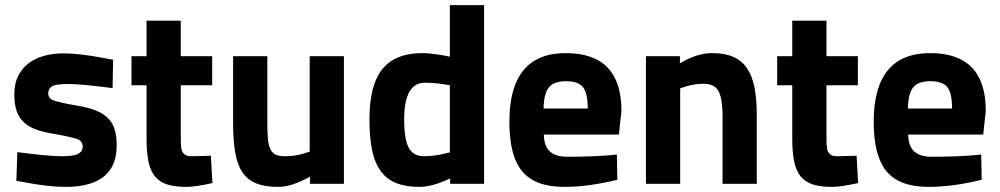

<svg xmlns="http://www.w3.org/2000/svg" viewBox="-20 -720 3915 752"><path d="M423 -486 421 -375Q358 -383 315.5 -387Q273 -391 248 -391Q198 -391 184 -382Q169 -373 169 -354Q169 -335 189 -327Q199 -323 223.5 -317.5Q248 -312 289 -305Q329 -298 357 -286.5Q385 -275 403 -257Q421 -239 429 -213Q437 -187 437 -150Q437 12 236 12Q171 12 76 -6L44 -12L48 -124Q111 -116 153.5 -112Q196 -108 221 -108Q270 -108 287 -118Q304 -127 304 -146Q304 -165 286 -174Q268 -182 190 -196Q151 -202 122 -212.5Q93 -223 74 -240.5Q55 -258 45.5 -284.5Q36 -311 36 -351Q36 -391 50.5 -421Q65 -451 90.5 -471Q116 -491 151.5 -501Q187 -511 229 -511Q258 -511 298.5 -506.5Q339 -502 390 -492Z M811 -500V-386H688V-181Q688 -166 688.5 -155.5Q689 -145 690 -139Q692 -126 701 -117Q710 -108 730 -108L806 -110L812 -3Q745 12 710 12Q665 12 635 2.5Q605 -7 587 -29Q569 -51 561.5 -87.5Q554 -124 554 -178V-386H495V-500H554V-639H688V-500Z M1193 -126V-500H1327V0H1194V-28Q1123 12 1069 12Q1017 12 983 -2Q949 -16 929 -46Q909 -76 901 -123.5Q893 -171 893 -238V-500H1027V-236Q1027 -199 1029.5 -174.5Q1032 -150 1039.5 -135Q1047 -120 1060.5 -114Q1074 -108 1097 -108Q1140 -108 1180 -122Z M1742 -700H1876V0H1743V-21Q1673 12 1622 12Q1568 12 1530.5 -3.5Q1493 -19 1470 -51.5Q1447 -84 1437 -133.5Q1427 -183 1427 -251Q1427 -388 1478 -450Q1529 -512 1634 -512Q1650 -512 1672 -509.5Q1694 -507 1723 -502L1742 -498ZM1728 -120 1742 -123V-386Q1689 -396 1644 -396Q1563 -396 1563 -252Q1563 -174 1581 -141Q1599 -108 1641 -108Q1682 -108 1728 -120Z M2404 -193H2110Q2111 -147 2134 -126.5Q2157 -106 2202 -106Q2295 -106 2368 -112L2396 -115L2398 -16Q2285 12 2190 12Q2077 12 2026 -48Q1975 -108 1975 -243Q1975 -512 2196 -512Q2414 -512 2414 -286ZM2109 -295H2282Q2282 -355 2263.5 -378.5Q2245 -402 2197 -402Q2149 -402 2129.5 -377.5Q2110 -353 2109 -295Z M2644 -374V0H2510V-500H2643V-472Q2710 -512 2768 -512Q2818 -512 2851.5 -497.5Q2885 -483 2905.5 -453Q2926 -423 2935 -378Q2944 -333 2944 -271V0H2810V-267Q2810 -331 2795 -361.5Q2780 -392 2735 -392Q2695 -392 2656 -378Z M3340 -500V-386H3217V-181Q3217 -166 3217.5 -155.5Q3218 -145 3219 -139Q3221 -126 3230 -117Q3239 -108 3259 -108L3335 -110L3341 -3Q3274 12 3239 12Q3194 12 3164 2.5Q3134 -7 3116 -29Q3098 -51 3090.5 -87.5Q3083 -124 3083 -178V-386H3024V-500H3083V-639H3217V-500Z M3831 -193H3537Q3538 -147 3561 -126.5Q3584 -106 3629 -106Q3722 -106 3795 -112L3823 -115L3825 -16Q3712 12 3617 12Q3504 12 3453 -48Q3402 -108 3402 -243Q3402 -512 3623 -512Q3841 -512 3841 -286ZM3536 -295H3709Q3709 -355 3690.5 -378.5Q3672 -402 3624 -402Q3576 -402 3556.5 -377.5Q3537 -353 3536 -295Z"/></svg>

Font: Sunflower
Style: Bold
Weight: 700
Designer: JIKJI
Foundry: JIKJI
Version: Version 1.00